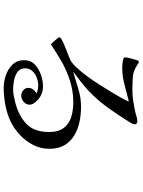

<svg xmlns="http://www.w3.org/2000/svg" viewBox="114 -858 772 1040"><g transform="rotate(90 500.0 -338.0)"><path d="M786 -220Q786 -173 765.5 -132.5Q745 -92 711.5 -60.5Q678 -29 637 -9Q597 10 548.5 19Q500 28 456 28Q423 28 388.5 16.5Q354 5 330 -19.5Q306 -44 306 -83Q306 -118 329.5 -140.5Q353 -163 386 -174Q419 -185 448 -185Q498 -185 532 -145Q538 -138 542.5 -130Q547 -122 547 -113Q547 -93 531.5 -80Q516 -67 497 -67Q482 -67 469 -78Q456 -89 456 -105Q456 -120 465 -132Q474 -144 487 -150Q466 -159 442 -159Q422 -159 400.5 -151Q379 -143 364.5 -127Q350 -111 350 -88Q350 -61 369.5 -47Q389 -33 415.5 -28Q442 -23 463 -23Q481 -23 498.5 -26.5Q516 -30 533 -34Q607 -53 651 -95Q695 -137 695 -218Q695 -269 673 -297.5Q651 -326 614.5 -337.5Q578 -349 533 -349Q474 -349 417.5 -331Q361 -313 310 -284Q288 -271 265.5 -256.5Q243 -242 220 -228Q217 -230 207.5 -240Q198 -250 190 -260.5Q182 -271 182 -274Q182 -280 198.5 -288.5Q215 -297 237.5 -306Q260 -315 279.5 -322.5Q299 -330 305 -333Q324 -343 347 -368Q370 -393 394 -425.5Q418 -458 440 -493Q462 -528 480.5 -558.5Q499 -589 510 -609Q515 -619 520.5 -629Q526 -639 530 -650Q484 -639 438.5 -626.5Q393 -614 346 -614Q342 -614 328.5 -615Q315 -616 303 -619Q291 -622 291 -628Q291 -643 296.5 -661Q302 -679 306 -694Q307 -697 309 -700.5Q311 -704 315 -704Q320 -704 329.5 -697.5Q339 -691 344 -688Q370 -673 403.5 -671Q437 -669 466 -669Q498 -669 529.5 -674Q561 -679 592 -686Q603 -689 614.5 -692.5Q626 -696 638 -696Q643 -696 648 -692.5Q653 -689 653 -683Q653 -675 649.5 -667.5Q646 -660 641 -653Q604 -593 563 -536Q522 -479 470 -430Q446 -408 420 -388Q394 -368 368 -348Q415 -362 462.5 -376.5Q510 -391 559 -391Q600 -391 640.5 -382.5Q681 -374 714 -354Q747 -334 766.5 -301Q786 -268 786 -220Z"/></g></svg>

Font: Kaisei Decol
Style: Regular
Weight: 400
Designer: Font-Kai, 金井和夫
Foundry: KAZUO KANAI
Version: Version 5.003